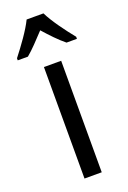

<svg xmlns="http://www.w3.org/2000/svg" viewBox="-178 -817 581 869"><g transform="rotate(-20 112.5 -383.0)"><path d="M152 -766H71C50 -722 6 -662 -30 -616V-606H19C47 -629 79 -664 112 -699C143 -664 174 -631 205 -606H255V-616C220 -659 174 -721 152 -766ZM154 0V-537H71V0Z"/></g></svg>

Font: Noto Sans Sinhala Condensed
Style: Regular
Weight: 400
Width: 3
Designer: Jelle Bosma - Monotype Design Team
Foundry: Monotype Imaging Inc.
Version: Version 2.006